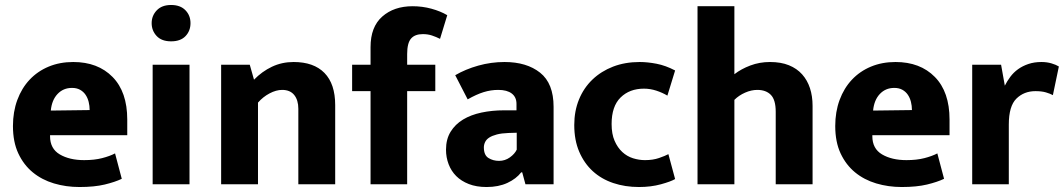

<svg xmlns="http://www.w3.org/2000/svg" viewBox="-20 -740 4272 771"><path d="M491 -197H181V-193Q181 -143 220 -120Q259 -97 318 -97Q359 -97 390 -105Q421 -113 442 -124L469 -22Q442 -9 400.5 1Q359 11 299 11Q245 11 196.5 -3.5Q148 -18 111.5 -48Q75 -78 53.5 -124Q32 -170 32 -234Q32 -291 49.5 -338.5Q67 -386 99 -420Q131 -454 175.5 -472.5Q220 -491 274 -491Q373 -491 432 -431Q491 -371 491 -260ZM340 -298Q340 -315 336 -331Q332 -347 323.5 -359.5Q315 -372 301.5 -379.5Q288 -387 269 -387Q234 -387 211 -362.5Q188 -338 184 -296Z M593 0V-480H741V0ZM667 -574Q629 -574 609 -595.5Q589 -617 589 -647Q589 -677 609.5 -698.5Q630 -720 667 -720Q704 -720 724.5 -699Q745 -678 745 -647Q745 -616 725 -595Q705 -574 667 -574Z M1016 0H868V-480H983L1000 -420Q1032 -453 1072 -472Q1112 -491 1159 -491Q1240 -491 1283 -447Q1326 -403 1326 -318V0H1178V-303Q1178 -338 1161.5 -358.5Q1145 -379 1113 -379Q1089 -379 1062.5 -365Q1036 -351 1016 -328Z M1637 -715Q1676 -715 1712.5 -705Q1749 -695 1776 -679L1747 -584Q1731 -592 1714.5 -597.5Q1698 -603 1678 -603Q1646 -603 1630.5 -585Q1615 -567 1615 -523V-480H1728V-374H1615V0H1468V-374H1394V-480H1468V-551Q1468 -632 1515 -673.5Q1562 -715 1637 -715Z M1808 -438Q1849 -462 1900.5 -476.5Q1952 -491 2006 -491Q2095 -491 2149 -448Q2203 -405 2203 -311V0H2090L2077 -48H2073Q2053 -22 2017.5 -5.5Q1982 11 1934 11Q1893 11 1862.5 -1Q1832 -13 1812 -33Q1792 -53 1781.5 -80.5Q1771 -108 1771 -139Q1771 -181 1789.5 -211Q1808 -241 1839.5 -260Q1871 -279 1913.5 -288Q1956 -297 2004 -297H2054V-323Q2054 -350 2035 -364.5Q2016 -379 1981 -379Q1951 -379 1922 -370Q1893 -361 1858 -341ZM2055 -207 2022 -206Q1994 -205 1975 -200Q1956 -195 1944.5 -187.5Q1933 -180 1928 -169.5Q1923 -159 1923 -148Q1923 -117 1941.5 -105.5Q1960 -94 1984 -94Q2008 -94 2027.5 -108Q2047 -122 2055 -139Z M2570 -97Q2602 -97 2626.5 -105.5Q2651 -114 2664 -121L2691 -21Q2674 -11 2634 0Q2594 11 2546 11Q2490 11 2442.5 -5Q2395 -21 2360.5 -52.5Q2326 -84 2306 -130.5Q2286 -177 2286 -238Q2286 -294 2305 -340.5Q2324 -387 2359 -420.5Q2394 -454 2442 -472.5Q2490 -491 2549 -491Q2580 -491 2616.5 -484Q2653 -477 2691 -457L2660 -356Q2640 -368 2615.5 -376Q2591 -384 2566 -384Q2508 -384 2472 -348.5Q2436 -313 2436 -242Q2436 -202 2448 -174.5Q2460 -147 2479 -129.5Q2498 -112 2522 -104.5Q2546 -97 2570 -97Z M2929 0H2781V-715H2929V-442Q2956 -463 2993 -477Q3030 -491 3072 -491Q3116 -491 3148 -478Q3180 -465 3201 -441.5Q3222 -418 3232.5 -386Q3243 -354 3243 -315V0H3095V-291Q3095 -339 3075.5 -359Q3056 -379 3021 -379Q2997 -379 2972 -368Q2947 -357 2929 -339Z M3793 -197H3483V-193Q3483 -143 3522 -120Q3561 -97 3620 -97Q3661 -97 3692 -105Q3723 -113 3744 -124L3771 -22Q3744 -9 3702.5 1Q3661 11 3601 11Q3547 11 3498.5 -3.5Q3450 -18 3413.5 -48Q3377 -78 3355.5 -124Q3334 -170 3334 -234Q3334 -291 3351.5 -338.5Q3369 -386 3401 -420Q3433 -454 3477.5 -472.5Q3522 -491 3576 -491Q3675 -491 3734 -431Q3793 -371 3793 -260ZM3642 -298Q3642 -315 3638 -331Q3634 -347 3625.5 -359.5Q3617 -372 3603.5 -379.5Q3590 -387 3571 -387Q3536 -387 3513 -362.5Q3490 -338 3486 -296Z M3884 0V-480H4000L4015 -396Q4024 -414 4037 -431.5Q4050 -449 4068 -462Q4086 -475 4109.5 -483Q4133 -491 4162 -491Q4184 -491 4202.5 -485.5Q4221 -480 4232 -473L4208 -358Q4197 -364 4180 -369Q4163 -374 4138 -374Q4092 -374 4061.5 -344Q4031 -314 4031 -240V0Z"/></svg>

Font: Mukta ExtraBold
Style: Regular
Weight: 800
Designer: Girish Dalvi and Yashodeep Gholap
Foundry: Ek Type
Version: Version 2.538;PS 1.002;hotconv 16.6.51;makeotf.lib2.5.65220;